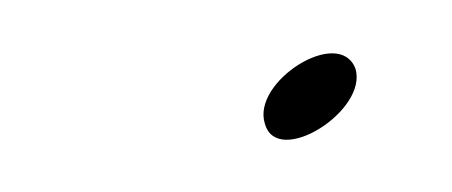

<svg xmlns="http://www.w3.org/2000/svg" viewBox="-20 -85 172 73"><path d="M80.7 -38C85.3 -21 120.2 -43 115.1 -59C108.9 -75 75.6 -54 80.7 -38Z"/></svg>

Font: MewTooHand
Style: UltimateIta
Weight: 400
Designer: Mew Too, Robert Jablonski
Version: Version 0.77